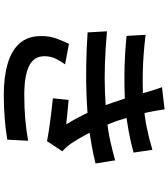

<svg xmlns="http://www.w3.org/2000/svg" viewBox="44 -896 911 1040"><g transform="rotate(90 500.0 -376.5)"><path d="M169 -709Q277 -696 370.5 -694Q464 -692 542 -698Q609 -703 671 -715.5Q733 -728 792 -746L807 -644Q754 -629 691.5 -617.5Q629 -606 566 -600Q489 -594 388 -594.5Q287 -595 175 -606ZM150 -500Q239 -492 322 -489Q405 -486 478.5 -489Q552 -492 611 -498Q689 -505 747.5 -518.5Q806 -532 849 -544L866 -438Q823 -427 768 -417Q713 -407 652 -400Q589 -393 507.5 -389.5Q426 -386 336 -387.5Q246 -389 156 -395ZM486 -692Q479 -719 470.5 -745Q462 -771 453 -798L573 -812Q579 -766 589 -720.5Q599 -675 611.5 -632.5Q624 -590 636 -552Q649 -517 668 -473Q687 -429 710 -386Q733 -343 757 -307Q766 -294 776.5 -282Q787 -270 800 -258L745 -175Q717 -181 676 -187Q635 -193 592 -198Q549 -203 513 -207L522 -292Q555 -289 593.5 -285.5Q632 -282 654 -279Q614 -345 584.5 -410.5Q555 -476 536 -532Q524 -567 515 -594Q506 -621 499.5 -644.5Q493 -668 486 -692ZM329 -273Q311 -248 298 -221Q285 -194 285 -161Q285 -104 338 -78Q391 -52 496 -52Q566 -52 627.5 -57.5Q689 -63 743 -73L737 40Q685 49 622 54Q559 59 496 59Q397 59 325.5 38Q254 17 215.5 -26.5Q177 -70 176 -139Q175 -186 188 -222.5Q201 -259 218 -294Z"/></g></svg>

Font: Noto Sans KR SemiBold
Style: Regular
Weight: 600
Designer: Ryoko NISHIZUKA  (kana, bopomofo & ideographs); Paul D. Hunt (Latin, Greek & Cyrillic); Sandoll Communications , Soo-you
Foundry: Adobe
Version: Version 2.004-H2;hotconv 1.0.118;makeotfexe 2.5.65603